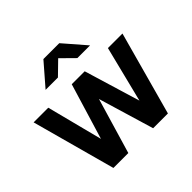

<svg xmlns="http://www.w3.org/2000/svg" viewBox="-176 -921 1111 1111"><g transform="rotate(-45 379.5 -366.0)"><path d="M16 0ZM278 0H156L16 -513H136L224 -170L328 -513H434L538 -169L624 -513H743L602 0H481L379 -341ZM458 -597 379 -675 299 -597H198L315 -732H445L562 -597Z"/></g></svg>

Font: Rosa Sans SemiBold
Style: Regular
Weight: 600
Designer: Pentagram / MCKL
Foundry: Pentagram / MCKL
Version: Version 1.005;September 16, 2019;FontCreator 11.5.0.2425 64-